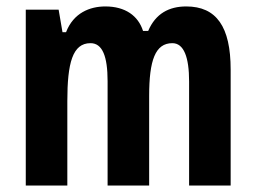

<svg xmlns="http://www.w3.org/2000/svg" viewBox="-20 -576 795 596"><path d="M558 -556C505 -556 463 -534 440 -480H424C409 -527 369 -556 307 -556C259 -556 208 -536 185 -476H174L162 -546H60V0H189V-262C189 -380 205 -442 261 -442C298 -442 314 -401 314 -324V0H443V-278C443 -389 462 -442 515 -442C551 -442 567 -398 567 -323V0H696V-360C696 -493 652 -556 558 -556Z"/></svg>

Font: Noto Sans Tamil ExtraCondensed
Style: Bold
Weight: 700
Width: 2
Designer: Jelle Bosma - Monotype Design Team
Foundry: Monotype Imaging Inc.
Version: Version 2.004